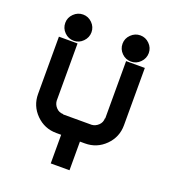

<svg xmlns="http://www.w3.org/2000/svg" viewBox="-147 -938 945 1050"><g transform="rotate(20 325.0 -413.0)"><path d="M490 -673.3Q458.3 -673.3 435.8 -695.8Q413.3 -718.3 413.3 -750Q413.3 -780.8 436.2 -803.3Q459.2 -825.8 490 -825.8Q520.8 -825.8 543.3 -803.3Q565.8 -780.8 565.8 -750Q565.8 -719.2 543.3 -696.2Q520.8 -673.3 490 -673.3ZM156.7 -673.3Q125 -673.3 102.5 -695.8Q80 -718.3 80 -750Q80 -780.8 102.9 -803.3Q125.8 -825.8 156.7 -825.8Q187.5 -825.8 210 -803.3Q232.5 -780.8 232.5 -750Q232.5 -719.2 210 -696.2Q187.5 -673.3 156.7 -673.3ZM406.7 -275Q428.3 -276.7 445.4 -292.9Q462.5 -309.2 462.5 -333.3H464.2V-666.7H573.3V-333.3Q573.3 -264.2 524.6 -215.4Q475.8 -166.7 406.7 -166.7H377.5V0H268.3V-166.7H240Q170.8 -166.7 122.1 -215.4Q73.3 -264.2 73.3 -333.3V-666.7H181.7V-333.3Q183.3 -310.8 199.6 -293.8Q215.8 -276.7 240 -276.7V-275Z"/></g></svg>

Font: 0xA000
Style: Bold
Weight: 700
Version: Version 0.1